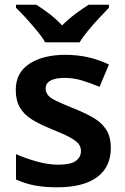

<svg xmlns="http://www.w3.org/2000/svg" viewBox="-20 -786 531 816"><path d="M451 -157Q451 -76 392.5 -33Q334 10 224 10Q167 10 126.5 2Q86 -6 48 -23V-131Q88 -113 137 -99.5Q186 -86 228 -86Q280 -86 302 -102Q324 -118 324 -144Q324 -160 315.5 -172.5Q307 -185 281 -200Q255 -215 202 -236Q150 -257 116 -278Q82 -299 64.5 -329Q47 -359 47 -404Q47 -477 105 -515Q163 -553 258 -553Q308 -553 353 -543Q398 -533 443 -512L403 -417Q365 -433 328.5 -444Q292 -455 255 -455Q215 -455 194.5 -443.5Q174 -432 174 -410Q174 -394 184 -381.5Q194 -369 220.5 -356.5Q247 -344 296 -324Q344 -305 378.5 -284.5Q413 -264 432 -234Q451 -204 451 -157ZM172 -606Q159 -629 136.5 -656Q114 -683 90.5 -709Q67 -735 48 -753V-766H134Q160 -750 189.5 -727.5Q219 -705 244 -678Q271 -705 301 -727.5Q331 -750 357 -766H443V-753Q425 -735 401 -709Q377 -683 354.5 -656Q332 -629 318 -606Z"/></svg>

Font: Noto Sans Adlam SemiBold
Style: Regular
Weight: 600
Version: Version 3.001